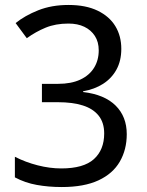

<svg xmlns="http://www.w3.org/2000/svg" viewBox="-20 -744 591 774"><path d="M229 10Q176 10 128.5 1.5Q81 -7 40 -29V-112Q83 -90 132 -77.5Q181 -65 227 -65Q317 -65 358.5 -102.5Q400 -140 400 -206Q400 -250 377.5 -278Q355 -306 313.5 -319Q272 -332 214 -332H149V-406H214Q267 -406 303.5 -423Q340 -440 359 -470.5Q378 -501 378 -541Q378 -575 362.5 -599Q347 -623 320 -636Q293 -649 256 -649Q204 -649 164 -632.5Q124 -616 88 -590L43 -651Q80 -681 134 -702.5Q188 -724 256 -724Q326 -724 373.5 -701Q421 -678 445 -638.5Q469 -599 469 -547Q469 -499 449.5 -463.5Q430 -428 395.5 -406Q361 -384 315 -376V-373Q401 -363 446 -318.5Q491 -274 491 -203Q491 -141 463 -92.5Q435 -44 377 -17Q319 10 229 10Z"/></svg>

Font: lkorean85
Style: Book
Weight: 400
Designer: Jelle Bosma - Monotype Design Team
Foundry: Monotype Imaging Inc.
Version: Version 2.003